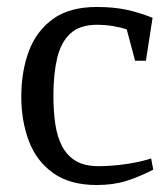

<svg xmlns="http://www.w3.org/2000/svg" viewBox="-20 -520 480 550"><path d="M257 10Q180 10 132 -24.5Q84 -59 62.5 -116.5Q41 -174 41 -243Q41 -315 62.5 -373Q84 -431 131.5 -465.5Q179 -500 257 -500Q304 -500 340.5 -492.5Q377 -485 417 -469L398 -346H367L343 -436Q324 -442 302 -445.5Q280 -449 258 -449Q208 -449 181 -423.5Q154 -398 143.5 -352.5Q133 -307 133 -246Q133 -201 138.5 -164Q144 -127 158.5 -100Q173 -73 198 -58.5Q223 -44 262 -44Q300 -44 341 -50Q382 -56 413 -66L419 -34Q378 -13 341 -1.5Q304 10 257 10Z"/></svg>

Font: Manuale
Style: Regular
Weight: 400
Designer: Eduardo Tunni / Pablo Cosgaya
Foundry: Eduardo Tunni / Pablo Cosgaya
Version: Version 1.002